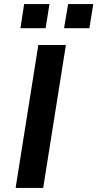

<svg xmlns="http://www.w3.org/2000/svg" viewBox="-20 -927 480 947"><path d="M57 0 169 -705H305L193 0ZM296 -788 316 -907H440L421 -788ZM81 -788 99 -907H224L205 -788Z"/></svg>

Font: Nunito Sans 7pt
Style: Bold Italic
Weight: 700
Italic angle: -9°
Version: Version 3.101;gftools[0.9.27]